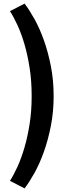

<svg xmlns="http://www.w3.org/2000/svg" viewBox="-20 -816 388 1072"><path d="M117.3 235.9Q143.6 201.4 172.5 149.5Q201.4 97.7 225 31.6Q248.6 -34.5 264.1 -113.2Q279.5 -191.8 279.5 -279.5Q279.5 -367.7 264.1 -446.6Q248.6 -525.5 225 -591.6Q201.4 -657.7 172.5 -709.5Q143.6 -761.4 117.3 -795.9L35.5 -753.6Q55.5 -723.2 77.1 -676.6Q98.7 -630 116.4 -569.8Q134.1 -509.5 145.5 -436.4Q156.8 -363.2 156.8 -279.5Q156.8 -197.3 145.5 -124.5Q134.1 -51.8 116.4 8.4Q98.7 68.6 77.3 115.5Q55.9 162.3 35.5 193.6Z"/></svg>

Font: Spartan
Style: Bold
Weight: 700
Designer: Matt Bailey, Mirko Velimirovic
Foundry: Matt Bailey
Version: Version 1.005